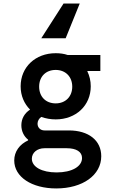

<svg xmlns="http://www.w3.org/2000/svg" viewBox="-20 -849 640 1079"><path d="M96 -364C96 -311 116 -266 149 -233C118 -213 100 -182 100 -145C100 -112 114 -83 138 -64V-60C90 -38 60 3 60 53C60 145 158 210 296 210C445 210 549 135 549 29C549 -60 478 -116 367 -116H230C207 -116 191 -132 191 -154C191 -169 199 -183 212 -192C237 -183 264 -178 293 -178C407 -178 490 -256 490 -364C490 -395 483 -423 471 -448V-450H544V-540H360C340 -547 317 -550 293 -550C179 -550 96 -472 96 -364ZM230 -16H355C409 -16 441 4 441 39C441 87 384 120 298 120C215 120 159 89 159 43C159 9 189 -16 230 -16ZM293 -268C237 -268 200 -306 200 -362C200 -418 237 -456 293 -456C348 -456 386 -418 386 -362C386 -306 348 -268 293 -268ZM212 -634H349L428 -829H337Z"/></svg>

Font: CommitMono
Style: 600Regular
Weight: 600
Monospace: yes
Designer: Eigil Nikolajsen
Foundry: Eigil Nikolajsen
Version: Version 1.143